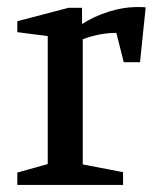

<svg xmlns="http://www.w3.org/2000/svg" viewBox="-20 -523 449 543"><path d="M29 0V-35L115 -59V-421L29 -432V-463L174 -501H212V-455Q246 -477 287.5 -490Q329 -503 365 -503Q372 -503 379 -503Q386 -503 392 -502L376 -347H330L309 -430Q284 -430 259.5 -425Q235 -420 214 -412V-58L328 -36V0Z"/></svg>

Font: Manuale Medium
Style: Regular
Weight: 500
Designer: Eduardo Tunni / Pablo Cosgaya
Foundry: Eduardo Tunni / Pablo Cosgaya
Version: Version 1.002